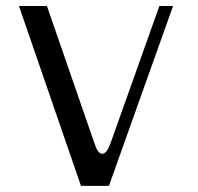

<svg xmlns="http://www.w3.org/2000/svg" viewBox="-20 -603 644 623"><path d="M338.4 -137.7 497.1 -583.5H541.5L333.5 0H242.7L41.5 -583.5H132.3L286.6 -137.7Q297.4 -104 311.5 -104Q326.2 -104 338.4 -137.7Z"/></svg>

Font: Gputeks
Style: Regular
Weight: 500
Version: Version 0.9